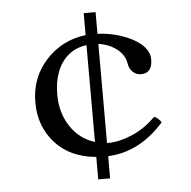

<svg xmlns="http://www.w3.org/2000/svg" viewBox="-49 -669 737 741"><g transform="rotate(-5 320.0 -299.0)"><path d="M302 -621H348V-537Q396 -535 440.5 -520Q485 -505 513 -482Q546 -454 546 -421Q546 -367 502 -367Q484 -367 470.5 -379.5Q457 -392 454 -412Q451 -434 436.5 -452Q422 -470 399 -482Q376 -494 348 -498V-114Q353 -114 355 -114Q396 -114 445.5 -135Q495 -156 537 -198Q544 -198 552.5 -190Q561 -182 565 -175Q470 -68 348 -63V23H302V-64Q201 -73 143.5 -137Q86 -201 86 -294Q86 -390 148 -457.5Q210 -525 302 -536ZM302 -122V-497Q261 -492 232 -468Q203 -444 188 -405.5Q173 -367 173 -316Q173 -246 208 -193Q243 -140 302 -122Z"/></g></svg>

Font: Libertinus Mono
Style: Regular
Weight: 400
Designer: Philipp H. Poll
Foundry: Khaled Hosny
Version: Version 6.7